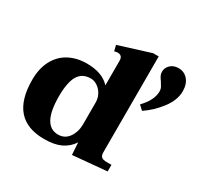

<svg xmlns="http://www.w3.org/2000/svg" viewBox="-156 -895 1109 1083"><g transform="rotate(30 399.0 -353.5)"><path d="M30 -246Q30 -321 58.5 -374Q87 -427 137.5 -453.5Q188 -480 252 -480Q354 -480 403 -425V-586Q403 -620 371 -620Q363 -620 350 -616L341 -653L546 -717H582V-92Q582 -72 591.5 -63Q601 -54 627 -54H657V-11L436 9L431 -70Q405 -30 362.5 -10Q320 10 255 10Q30 10 30 -246ZM626 -430Q685 -491 685 -548Q685 -563 679.5 -573.5Q674 -584 663 -601Q652 -616 646.5 -627Q641 -638 641 -652Q641 -678 661 -697Q681 -716 714 -716Q750 -716 774 -688.5Q798 -661 798 -614Q798 -557 754.5 -499.5Q711 -442 654 -404ZM404 -173V-313Q404 -344 390 -368Q376 -392 355 -405Q334 -418 314 -418Q258 -418 232.5 -375Q207 -332 207 -241Q207 -51 310 -51Q354 -51 379 -87Q404 -123 404 -173Z"/></g></svg>

Font: Taviraj
Style: Bold
Weight: 700
Designer: Katatrad Team
Foundry: CadsonDemak
Version: Version 1.001